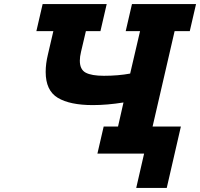

<svg xmlns="http://www.w3.org/2000/svg" viewBox="-20 -760 990 950"><path d="M844 -606 735 -134H875L805 170H654L693 0H462L493 -134H564L591 -253Q510 -240 439 -240Q326 -240 266 -276Q206 -312 206 -404Q206 -445 217 -490L244 -606H160L191 -740H508L477 -606H405L381 -504Q375 -479 375 -460Q375 -416 404 -400.5Q433 -385 494 -385Q565 -385 624 -396L673 -606H602L633 -740H950L919 -606Z"/></svg>

Font: Arvo
Style: Bold Italic
Weight: 700
Italic angle: -13°
Designer: Anton Koovit (Cyrillic Expansion: Cyreal)
Foundry: Anton Koovit, Yassin Baggar
Version: Version 3.000